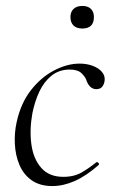

<svg xmlns="http://www.w3.org/2000/svg" viewBox="-20 -613 385 646"><path d="M156 13Q114 13 86.5 -6.5Q59 -26 45.5 -58Q32 -90 30 -128Q28 -166 36 -202Q50 -266 84 -309.5Q118 -353 162 -376Q206 -399 248 -399Q272 -399 292 -391.5Q312 -384 323 -371Q334 -358 332 -342Q331 -331 324.5 -322Q318 -313 304 -313Q293 -313 284.5 -320.5Q276 -328 271 -342Q268 -353 255 -366Q242 -379 215 -379Q179 -379 153.5 -358.5Q128 -338 112.5 -305Q97 -272 89 -232Q79 -177 85.5 -128Q92 -79 118.5 -48.5Q145 -18 193 -18Q230 -18 256 -33.5Q282 -49 304 -67Q307 -69 311 -65Q315 -61 312 -58Q270 -21 231.5 -4Q193 13 156 13ZM257 -517Q238 -517 227.5 -527Q217 -537 217 -556Q217 -573 227.5 -583Q238 -593 257 -593Q276 -593 286 -583Q296 -573 296 -556Q296 -517 257 -517Z"/></svg>

Font: Cormorant Garamond Light Light
Style: Italic
Weight: 300
Italic angle: -10°
Version: Version 4.001